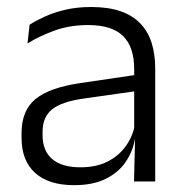

<svg xmlns="http://www.w3.org/2000/svg" viewBox="-20 -518 526 548"><path d="M423 0H362.5L365.5 -121.5L363 -131V-288.5V-321Q363 -384 331.2 -415.2Q299.5 -446.5 231.5 -446.5Q178.5 -446.5 135 -430.5Q91.5 -414.5 58.5 -394L64.5 -447.5Q82.5 -459 108 -470.8Q133.5 -482.5 166.8 -490.2Q200 -498 240 -498Q289 -498 323.8 -486Q358.5 -474 380.5 -451Q402.5 -428 412.8 -395.5Q423 -363 423 -322.5ZM191.5 10.5Q119 10.5 80.2 -24.5Q41.5 -59.5 41.5 -125V-138Q41.5 -202.5 81.2 -235.2Q121 -268 210 -281L373 -305L376 -259L217.5 -236.5Q155.5 -227.5 128.5 -205.8Q101.5 -184 101.5 -141.5V-132.5Q101.5 -87.5 129 -64Q156.5 -40.5 209.5 -40.5Q255 -40.5 287.2 -57Q319.5 -73.5 339.2 -101.2Q359 -129 365.5 -163.5L377.5 -120.5H365Q359 -86 338.8 -56Q318.5 -26 282.2 -7.8Q246 10.5 191.5 10.5Z"/></svg>

Font: Anek Devanagari Medium Light
Style: Regular
Weight: 300
Version: Version 1.003